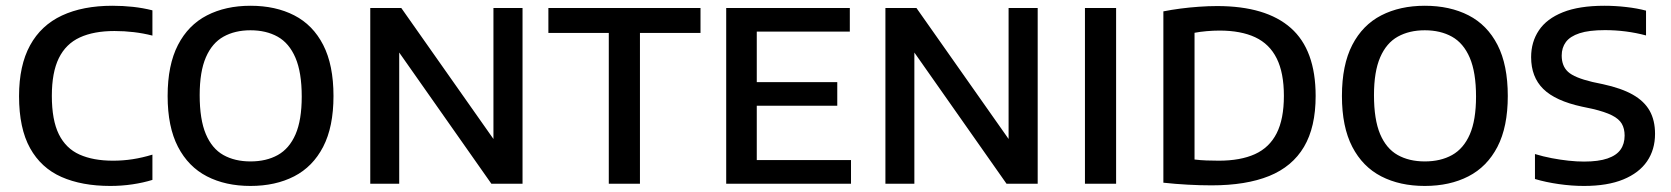

<svg xmlns="http://www.w3.org/2000/svg" viewBox="-20 -622 5658 650"><path d="M353.5 7.5Q257 7.5 188 -23Q119 -53.5 81.8 -120.5Q44.5 -187.5 44.5 -296.5Q44.5 -400.5 81.8 -468.5Q119 -536.5 189.8 -569.5Q260.5 -602.5 360.5 -602.5Q396 -602.5 430.2 -598.8Q464.5 -595 496 -587V-501.5Q464.5 -509.5 432.8 -513.2Q401 -517 367.5 -517Q297.5 -517 250.2 -495.2Q203 -473.5 179.2 -425.2Q155.5 -377 155.5 -297.5Q155.5 -215.5 179.2 -167.5Q203 -119.5 249.2 -98.8Q295.5 -78 362.5 -78Q396.5 -78 429 -83Q461.5 -88 496 -98.5V-13Q465.5 -3.5 428.8 2Q392 7.5 353.5 7.5Z M828 7.5Q743.5 7.5 680.5 -25Q617.5 -57.5 582.5 -125Q547.5 -192.5 547.5 -297Q547.5 -402 582.5 -469.8Q617.5 -537.5 680.8 -570Q744 -602.5 828 -602.5Q913 -602.5 976.2 -570Q1039.5 -537.5 1074.2 -469.8Q1109 -402 1109 -297Q1109 -192.5 1074 -125Q1039 -57.5 975.8 -25Q912.5 7.5 828 7.5ZM828 -75.5Q881.5 -75.5 920.5 -97.2Q959.5 -119 980.5 -167.2Q1001.5 -215.5 1001.5 -295Q1001.5 -377 980.2 -426.5Q959 -476 920 -497.8Q881 -519.5 828 -519.5Q775.5 -519.5 736.8 -498Q698 -476.5 677 -428Q656 -379.5 656 -300Q656 -217.5 676.8 -168.2Q697.5 -119 736.2 -97.2Q775 -75.5 828 -75.5Z M1233.5 0V-595H1338.5L1669.5 -124.5H1650.5V-595H1749V0H1643.5L1313 -470.5H1331.5V0Z M2041 0V-510.5H1836.5V-595H2351.5V-510.5H2146.5V0Z M2438.5 0V-595H2857V-515H2542V-80H2861V0ZM2502.5 -264V-344H2814.5V-264Z M2977.5 0V-595H3082.5L3413.5 -124.5H3394.5V-595H3493V0H3387.5L3057 -470.5H3075.5V0Z M3653 0V-595H3758.5V0Z M4081.5 5.5Q4043 5.5 4001.2 3.2Q3959.5 1 3918.5 -3.5V-583.5Q3946 -589 3976.8 -593Q4007.5 -597 4039.2 -599.2Q4071 -601.5 4100.5 -601.5Q4266 -601.5 4350 -527.2Q4434 -453 4434 -297Q4434 -191.5 4394.5 -124.8Q4355 -58 4276.8 -26.2Q4198.5 5.5 4081.5 5.5ZM4106 -78Q4179.5 -78 4228.5 -100.2Q4277.5 -122.5 4302 -170.8Q4326.5 -219 4326.5 -297.5Q4326.5 -375.5 4302.2 -424.2Q4278 -473 4229.5 -495.8Q4181 -518.5 4108.5 -518.5Q4087.5 -518.5 4064.8 -516.5Q4042 -514.5 4024 -511V-82Q4044 -79.5 4064.2 -78.8Q4084.5 -78 4106 -78Z M4803.5 7.5Q4719 7.5 4656 -25Q4593 -57.5 4558 -125Q4523 -192.5 4523 -297Q4523 -402 4558 -469.8Q4593 -537.5 4656.2 -570Q4719.5 -602.5 4803.5 -602.5Q4888.5 -602.5 4951.8 -570Q5015 -537.5 5049.8 -469.8Q5084.5 -402 5084.5 -297Q5084.5 -192.5 5049.5 -125Q5014.5 -57.5 4951.2 -25Q4888 7.5 4803.5 7.5ZM4803.5 -75.5Q4857 -75.5 4896 -97.2Q4935 -119 4956 -167.2Q4977 -215.5 4977 -295Q4977 -377 4955.8 -426.5Q4934.5 -476 4895.5 -497.8Q4856.5 -519.5 4803.5 -519.5Q4751 -519.5 4712.2 -498Q4673.5 -476.5 4652.5 -428Q4631.5 -379.5 4631.5 -300Q4631.5 -217.5 4652.2 -168.2Q4673 -119 4711.8 -97.2Q4750.5 -75.5 4803.5 -75.5Z M5342.5 7.5Q5300.5 7.5 5257 1.2Q5213.5 -5 5176.5 -16V-100.5Q5204.5 -92 5233.5 -86.5Q5262.5 -81 5290.2 -78Q5318 -75 5342.5 -75Q5391.5 -75 5422 -85.5Q5452.5 -96 5466.2 -115.5Q5480 -135 5480 -163Q5480 -186.5 5470.5 -203Q5461 -219.5 5437.2 -231.5Q5413.5 -243.5 5371 -253.5L5335.5 -261Q5245.5 -280.5 5204.5 -321Q5163.5 -361.5 5163.5 -428.5Q5163.5 -480 5189.8 -519.2Q5216 -558.5 5271 -580.5Q5326 -602.5 5411.5 -602.5Q5448.5 -602.5 5485.5 -598.2Q5522.5 -594 5552.5 -586V-502Q5519 -511 5484 -515.5Q5449 -520 5413.5 -520Q5359.5 -520 5327.5 -509.5Q5295.5 -499 5281.2 -479.8Q5267 -460.5 5267 -434Q5267 -398.5 5288.5 -378.8Q5310 -359 5371 -344.5L5406.5 -337Q5469 -323.5 5507.8 -301.5Q5546.5 -279.5 5564.8 -247Q5583 -214.5 5583 -169Q5583 -115.5 5556 -76Q5529 -36.5 5475.5 -14.5Q5422 7.5 5342.5 7.5Z"/></svg>

Font: Encode Sans SC Condensed Thin Medium
Style: Regular
Weight: 500
Version: Version 3.002